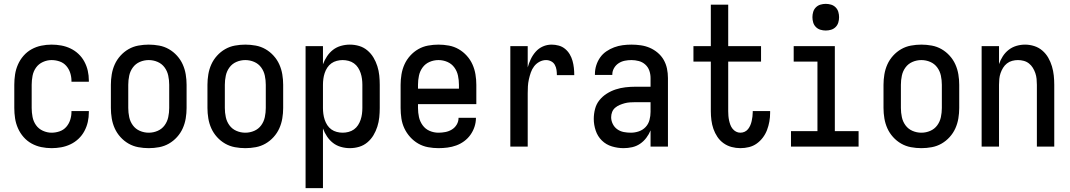

<svg xmlns="http://www.w3.org/2000/svg" viewBox="-20 -759 5540 994"><path d="M247 8Q220 8 193.5 2.5Q167 -3 143.5 -16Q120 -29 102 -49.5Q84 -70 73 -95Q62 -120 58 -146.5Q54 -173 54 -200V-320Q54 -347 58 -373.5Q62 -400 73 -425Q84 -450 102 -470.5Q120 -491 143.5 -504Q167 -517 193.5 -522.5Q220 -528 247 -528Q272 -528 297 -523.5Q322 -519 345 -508Q368 -497 386.5 -479.5Q405 -462 417 -439.5Q429 -417 434.5 -392.5Q440 -368 440 -342V-336H350V-340Q350 -361 343.5 -381.5Q337 -402 323 -418Q309 -434 288.5 -441Q268 -448 247 -448Q224 -448 202 -438Q180 -428 166.5 -409Q153 -390 148.5 -366.5Q144 -343 144 -320V-200Q144 -177 148.5 -153.5Q153 -130 166.5 -111Q180 -92 202 -82Q224 -72 247 -72Q268 -72 288.5 -79Q309 -86 323 -102Q337 -118 343.5 -138.5Q350 -159 350 -180V-184H440V-178Q440 -152 434.5 -127.5Q429 -103 417 -80.5Q405 -58 386.5 -40.5Q368 -23 345 -12Q322 -1 297 3.5Q272 8 247 8Z M750 8Q723 8 696 3Q669 -2 645.5 -15.5Q622 -29 603.5 -49.5Q585 -70 574 -94.5Q563 -119 558.5 -146Q554 -173 554 -200V-320Q554 -347 558.5 -374Q563 -401 574 -425.5Q585 -450 603.5 -470.5Q622 -491 645.5 -504.5Q669 -518 696 -523Q723 -528 750 -528Q777 -528 804 -523Q831 -518 854.5 -504.5Q878 -491 896.5 -470.5Q915 -450 926 -425.5Q937 -401 941.5 -374Q946 -347 946 -320V-200Q946 -173 941.5 -146Q937 -119 926 -94.5Q915 -70 896.5 -49.5Q878 -29 854.5 -15.5Q831 -2 804 3Q777 8 750 8ZM750 -72Q774 -72 796 -81.5Q818 -91 832 -110Q846 -129 851 -152.5Q856 -176 856 -200V-320Q856 -344 851 -367.5Q846 -391 832 -410Q818 -429 796 -438.5Q774 -448 750 -448Q726 -448 704 -438.5Q682 -429 668 -410Q654 -391 649 -367.5Q644 -344 644 -320V-200Q644 -176 649 -152.5Q654 -129 668 -110Q682 -91 704 -81.5Q726 -72 750 -72Z M1250 8Q1223 8 1196 3Q1169 -2 1145.5 -15.5Q1122 -29 1103.5 -49.5Q1085 -70 1074 -94.5Q1063 -119 1058.5 -146Q1054 -173 1054 -200V-320Q1054 -347 1058.5 -374Q1063 -401 1074 -425.5Q1085 -450 1103.5 -470.5Q1122 -491 1145.5 -504.5Q1169 -518 1196 -523Q1223 -528 1250 -528Q1277 -528 1304 -523Q1331 -518 1354.5 -504.5Q1378 -491 1396.5 -470.5Q1415 -450 1426 -425.5Q1437 -401 1441.5 -374Q1446 -347 1446 -320V-200Q1446 -173 1441.5 -146Q1437 -119 1426 -94.5Q1415 -70 1396.5 -49.5Q1378 -29 1354.5 -15.5Q1331 -2 1304 3Q1277 8 1250 8ZM1250 -72Q1274 -72 1296 -81.5Q1318 -91 1332 -110Q1346 -129 1351 -152.5Q1356 -176 1356 -200V-320Q1356 -344 1351 -367.5Q1346 -391 1332 -410Q1318 -429 1296 -438.5Q1274 -448 1250 -448Q1226 -448 1204 -438.5Q1182 -429 1168 -410Q1154 -391 1149 -367.5Q1144 -344 1144 -320V-200Q1144 -176 1149 -152.5Q1154 -129 1168 -110Q1182 -91 1204 -81.5Q1226 -72 1250 -72Z M1562 215V-520H1652V-426Q1660 -448 1673 -467.5Q1686 -487 1704 -501Q1722 -515 1745 -521.5Q1768 -528 1791 -528Q1816 -528 1839.5 -521Q1863 -514 1882 -498Q1901 -482 1913.5 -461Q1926 -440 1933.5 -416.5Q1941 -393 1943.5 -368.5Q1946 -344 1946 -320V-200Q1946 -176 1943.5 -151.5Q1941 -127 1933.5 -103.5Q1926 -80 1913.5 -59Q1901 -38 1882 -22Q1863 -6 1839.5 1Q1816 8 1791 8Q1768 8 1745 1.5Q1722 -5 1704 -19Q1686 -33 1673 -52.5Q1660 -72 1652 -94V215ZM1754 -72Q1769 -72 1784.5 -76Q1800 -80 1812.5 -89Q1825 -98 1833.5 -111Q1842 -124 1847 -139Q1852 -154 1854 -169.5Q1856 -185 1856 -200V-320Q1856 -335 1854 -350.5Q1852 -366 1847 -381Q1842 -396 1833.5 -409Q1825 -422 1812.5 -431Q1800 -440 1784.5 -444Q1769 -448 1754 -448Q1739 -448 1723.5 -444Q1708 -440 1695.5 -431Q1683 -422 1674.5 -409Q1666 -396 1661 -381Q1656 -366 1654 -350.5Q1652 -335 1652 -320V-200Q1652 -185 1654 -169.5Q1656 -154 1661 -139Q1666 -124 1674.5 -111Q1683 -98 1695.5 -89Q1708 -80 1723.5 -76Q1739 -72 1754 -72Z M2250 8Q2223 8 2196 3Q2169 -2 2145.5 -15.5Q2122 -29 2103.5 -49.5Q2085 -70 2073.5 -94.5Q2062 -119 2058 -146Q2054 -173 2054 -200V-320Q2054 -347 2058.5 -374Q2063 -401 2074 -425.5Q2085 -450 2103.5 -470.5Q2122 -491 2145.5 -504.5Q2169 -518 2196 -523Q2223 -528 2250 -528Q2277 -528 2304 -523Q2331 -518 2354.5 -504.5Q2378 -491 2396.5 -470.5Q2415 -450 2426 -425.5Q2437 -401 2441.5 -374Q2446 -347 2446 -320V-220H2144V-200Q2144 -176 2149 -153Q2154 -130 2168 -110.5Q2182 -91 2204 -81.5Q2226 -72 2250 -72Q2268 -72 2286 -75.5Q2304 -79 2319.5 -88.5Q2335 -98 2344.5 -114Q2354 -130 2354 -149H2444Q2444 -125 2436.5 -102.5Q2429 -80 2415.5 -61Q2402 -42 2383 -28Q2364 -14 2342 -6Q2320 2 2296.5 5Q2273 8 2250 8ZM2144 -300H2356V-320Q2356 -344 2351 -367.5Q2346 -391 2332 -410Q2318 -429 2296 -438.5Q2274 -448 2250 -448Q2226 -448 2204 -438.5Q2182 -429 2168 -410Q2154 -391 2149 -367.5Q2144 -344 2144 -320Z M2622 0V-520H2712V-410Q2718 -432 2728 -453Q2738 -474 2753.5 -491.5Q2769 -509 2790.5 -518.5Q2812 -528 2836 -528Q2854 -528 2872.5 -523Q2891 -518 2905.5 -506Q2920 -494 2929.5 -478Q2939 -462 2944 -444Q2949 -426 2951 -407.5Q2953 -389 2953 -370H2863Q2863 -384 2861 -397.5Q2859 -411 2852.5 -423Q2846 -435 2833.5 -441.5Q2821 -448 2807 -448Q2789 -448 2772.5 -439Q2756 -430 2745 -415.5Q2734 -401 2728 -383.5Q2722 -366 2718 -348Q2714 -330 2713 -312Q2712 -294 2712 -276V0Z M3208 8Q3178 8 3148 -1Q3118 -10 3096 -31.5Q3074 -53 3064 -83Q3054 -113 3054 -143Q3054 -169 3060.5 -194.5Q3067 -220 3083 -240Q3099 -260 3121 -274Q3143 -288 3167.5 -296Q3192 -304 3217.5 -307Q3243 -310 3269 -310H3348V-355Q3348 -375 3341.5 -393.5Q3335 -412 3320.5 -425Q3306 -438 3287 -443Q3268 -448 3249 -448Q3231 -448 3214 -444.5Q3197 -441 3182.5 -431.5Q3168 -422 3159 -406.5Q3150 -391 3150 -374V-371H3060V-376Q3060 -399 3067 -421Q3074 -443 3087 -461.5Q3100 -480 3119 -493Q3138 -506 3159.5 -514Q3181 -522 3203.5 -525Q3226 -528 3249 -528Q3273 -528 3297.5 -524.5Q3322 -521 3344 -511.5Q3366 -502 3385 -486Q3404 -470 3416 -449Q3428 -428 3433 -404Q3438 -380 3438 -355V0H3348V-84Q3340 -64 3326 -45.5Q3312 -27 3293.5 -14.5Q3275 -2 3253 3Q3231 8 3208 8ZM3246 -72Q3267 -72 3287.5 -79Q3308 -86 3322.5 -101.5Q3337 -117 3342.5 -138Q3348 -159 3348 -180V-230H3269Q3255 -230 3241 -229Q3227 -228 3214 -224.5Q3201 -221 3188 -215.5Q3175 -210 3164.5 -201Q3154 -192 3149 -179Q3144 -166 3144 -152Q3144 -134 3152.5 -117Q3161 -100 3176 -89.5Q3191 -79 3209 -75.5Q3227 -72 3246 -72Z M3813 8Q3790 8 3767.5 2Q3745 -4 3726 -17.5Q3707 -31 3694 -50.5Q3681 -70 3673.5 -91.5Q3666 -113 3663 -136.5Q3660 -160 3660 -183V-440H3570V-520H3660V-735H3750V-520H3920V-440H3750V-183Q3750 -171 3751 -159Q3752 -147 3754.5 -135.5Q3757 -124 3761 -113Q3765 -102 3772.5 -92.5Q3780 -83 3790.5 -77.5Q3801 -72 3813 -72Q3825 -72 3835.5 -77Q3846 -82 3853 -91Q3860 -100 3864.5 -110.5Q3869 -121 3871.5 -132.5Q3874 -144 3875.5 -155.5Q3877 -167 3877 -178V-184H3967V-174Q3967 -152 3963 -129.5Q3959 -107 3951 -86Q3943 -65 3929.5 -47Q3916 -29 3898 -16Q3880 -3 3858 2.5Q3836 8 3813 8Z M4075 0V-80H4212V-440H4089V-520H4302V-80H4425V0ZM4255 -601Q4241 -601 4227.5 -605Q4214 -609 4204 -619Q4194 -629 4190 -642.5Q4186 -656 4186 -670Q4186 -684 4190 -697.5Q4194 -711 4204 -721Q4214 -731 4227.5 -735Q4241 -739 4255 -739Q4269 -739 4282.5 -735Q4296 -731 4306 -721Q4316 -711 4320 -697.5Q4324 -684 4324 -670Q4324 -656 4320 -642.5Q4316 -629 4306 -619Q4296 -609 4282.5 -605Q4269 -601 4255 -601Z M4750 8Q4723 8 4696 3Q4669 -2 4645.5 -15.5Q4622 -29 4603.5 -49.5Q4585 -70 4574 -94.5Q4563 -119 4558.5 -146Q4554 -173 4554 -200V-320Q4554 -347 4558.5 -374Q4563 -401 4574 -425.5Q4585 -450 4603.5 -470.5Q4622 -491 4645.5 -504.5Q4669 -518 4696 -523Q4723 -528 4750 -528Q4777 -528 4804 -523Q4831 -518 4854.5 -504.5Q4878 -491 4896.5 -470.5Q4915 -450 4926 -425.5Q4937 -401 4941.5 -374Q4946 -347 4946 -320V-200Q4946 -173 4941.5 -146Q4937 -119 4926 -94.5Q4915 -70 4896.5 -49.5Q4878 -29 4854.5 -15.5Q4831 -2 4804 3Q4777 8 4750 8ZM4750 -72Q4774 -72 4796 -81.5Q4818 -91 4832 -110Q4846 -129 4851 -152.5Q4856 -176 4856 -200V-320Q4856 -344 4851 -367.5Q4846 -391 4832 -410Q4818 -429 4796 -438.5Q4774 -448 4750 -448Q4726 -448 4704 -438.5Q4682 -429 4668 -410Q4654 -391 4649 -367.5Q4644 -344 4644 -320V-200Q4644 -176 4649 -152.5Q4654 -129 4668 -110Q4682 -91 4704 -81.5Q4726 -72 4750 -72Z M5062 0V-520H5152V-427Q5159 -448 5171.5 -467.5Q5184 -487 5202 -501Q5220 -515 5242 -521.5Q5264 -528 5287 -528Q5311 -528 5334.5 -520.5Q5358 -513 5376.5 -497Q5395 -481 5407 -460Q5419 -439 5426 -415.5Q5433 -392 5435.5 -368Q5438 -344 5438 -320V0H5348V-320Q5348 -335 5346.5 -350.5Q5345 -366 5340 -380.5Q5335 -395 5327 -408Q5319 -421 5307 -430.5Q5295 -440 5280 -444Q5265 -448 5250 -448Q5235 -448 5220 -444Q5205 -440 5193 -430.5Q5181 -421 5173 -408Q5165 -395 5160 -380.5Q5155 -366 5153.5 -350.5Q5152 -335 5152 -320V0Z"/></svg>

Font: Iosevka Term Curly Medium
Style: Regular
Weight: 500
Designer: Belleve Invis
Foundry: Belleve Invis
Version: Version 32.3.0